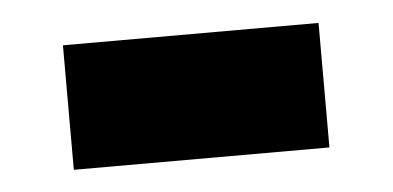

<svg xmlns="http://www.w3.org/2000/svg" viewBox="-27 -393 450 220"><g transform="rotate(-5 198.0 -282.5)"><path d="M50.8 -211V-354.2H344.8V-211Z"/></g></svg>

Font: Geologica-Sharp
Style: Regular
Weight: 100
Designer: Sindre Bremnes, Frode Helland
Foundry: Monokrom Skriftforlag AS
Version: Version 1.010;gftools[0.9.28]